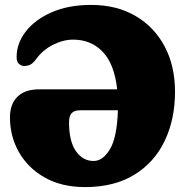

<svg xmlns="http://www.w3.org/2000/svg" viewBox="-20 -740 757 780"><path d="M20.5 -263Q20.5 -317.5 51 -347.2Q81.5 -377 137.5 -377H456Q445 -479 397.8 -529Q350.5 -579 277 -579Q237 -579 195.2 -558Q153.5 -537 126.5 -499.5Q111.5 -479.5 98.5 -475.2Q85.5 -471 75.5 -472Q65.5 -473 56.5 -481Q47.5 -489 47.5 -508.5Q47.5 -563.5 84.5 -611.8Q121.5 -660 189.8 -690Q258 -720 350.5 -720Q454 -720 530.5 -675.2Q607 -630.5 649 -551.2Q691 -472 691 -367.5Q691 -255.5 649.2 -168Q607.5 -80.5 526 -30.2Q444.5 20 325.5 20Q230 20 161.8 -18.8Q93.5 -57.5 57 -121.8Q20.5 -186 20.5 -263ZM360.5 -86Q398 -86 426.8 -134Q455.5 -182 459 -292H306Q282.5 -292 271.5 -280.8Q260.5 -269.5 260.5 -243Q260.5 -165.5 288.5 -125.8Q316.5 -86 360.5 -86Z"/></svg>

Font: Fraunces 72pt S100 Black
Style: Regular
Weight: 900
Version: Version 1.000; ttfautohint (v1.8.3)